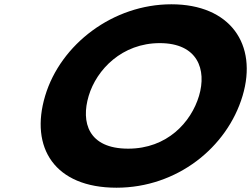

<svg xmlns="http://www.w3.org/2000/svg" viewBox="-20 -860 1170 895"><path d="M190.4 -413C118.3 -172 234.4 15 523.1 15C804.6 15 1038.6 -172 1110.7 -413C1182.7 -654 1052.4 -840 778.9 -840C507.1 -840 262.5 -654 190.4 -413ZM393.4 -413C430.2 -536 549.3 -659 724.7 -659C901.4 -659 944.4 -536 907.7 -413C870.9 -290 759.1 -167 577.6 -167C391.2 -167 356.6 -290 393.4 -413Z"/></svg>

Font: Hussar
Style: BdSuprExtOblThree
Weight: 700
Foundry: Cannot Into Space Fonts
Version: Version 2.00